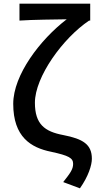

<svg xmlns="http://www.w3.org/2000/svg" viewBox="-20 -817 531 1045"><path d="M415 208C461 143 480 82 480 47C480 -31 432 -61 324 -82C223 -101 170 -141 170 -258C170 -399 323 -610 465 -705H471V-797H86V-705C157 -710 285 -711 343 -712C199 -602 52 -409 52 -252C52 -71 149 -13 258 9C355 30 378 43 378 75C378 105 361 127 324 174Z"/></svg>

Font: Noto Sans Japanese Medium
Style: Regular
Weight: 500
Designer: Ryoko NISHIZUKA (kana & ideographs); Paul D. Hunt (Latin, Greek & Cyrillic); Wenlong ZHANG (bopomofo); Sandoll Communica
Foundry: Adobe Systems Incorporated
Version: Version 1.000;PS 1;hotconv 1.0.78;makeotf.lib2.5.61930